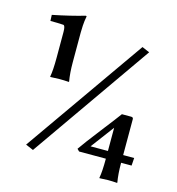

<svg xmlns="http://www.w3.org/2000/svg" viewBox="-117 -774 934 1011"><g transform="rotate(15 350.0 -269.0)"><path d="M557.1 -590.8 98.1 64 140.1 82 598.1 -573.2ZM522.9 -141.6V-15.1H428.2ZM522.9 28.8C522.9 74.1 520.7 108.7 516.1 132.8L517.1 134.8L564 132.8C579.3 132.8 595.5 133.5 612.8 134.8L613.8 132.8C608.6 103.2 606 68.5 606 28.8V26.9H663.1L666 -15.1H606V-210.9C606 -217.8 602.1 -221.2 594.2 -221.2H543.9C533.2 -206.2 504.9 -169.2 459 -110.1C413.1 -51 381.8 -9.3 365.2 15.1L377 26.9H522.9ZM223.1 -418.9V-580.1C223.1 -593.8 223.6 -606.4 224.4 -618.2C225.2 -629.9 226 -638.6 226.8 -644.3C227.6 -650 228.5 -655.5 229.5 -660.9C230.5 -666.3 231 -669.3 231 -669.9C231 -671.9 229.3 -672.9 226.1 -672.9C175.9 -658.2 117.8 -644.2 51.8 -630.9L53.2 -598.1C61.4 -597.8 74.1 -597.7 91.3 -597.7C108.6 -597.3 119.5 -596.8 124 -596.2C131.2 -595.2 134.8 -583.2 134.8 -560.1V-418.9C134.8 -373.4 132.5 -338.7 127.9 -314.9L128.9 -313L179.2 -314.9C194.5 -314.9 211.4 -314.3 230 -313L231 -314.9C225.7 -344.6 223.1 -379.2 223.1 -418.9Z"/></g></svg>

Font: Linux Biolinum G
Style: Bold
Weight: 700
Designer: Philipp H. Poll
Foundry: Philipp H. Poll
Version: Version 1.1.0